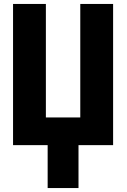

<svg xmlns="http://www.w3.org/2000/svg" viewBox="-20 -734 640 971"><path d="M552 0V-714H386V-140H212V-714H46V0H221V217H377V0Z"/></svg>

Font: Noto Sans Mono UI ExtraBold
Style: Regular
Weight: 800
Designer: Monotype Design team
Foundry: Monotype Imaging Inc.
Version: 1.000